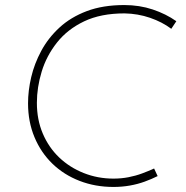

<svg xmlns="http://www.w3.org/2000/svg" viewBox="-20 -728 737 760"><path d="M604 -31Q580 -19 552.5 -9Q525 1 494 6.5Q463 12 429 12Q357 12 295 -12Q233 -36 187.5 -80Q142 -124 116.5 -185Q91 -246 91 -319Q91 -369 103.5 -422.5Q116 -476 143.5 -527Q171 -578 215.5 -619Q260 -660 323.5 -684Q387 -708 472 -708Q532 -708 584.5 -690.5Q637 -673 678 -644L658 -614Q622 -641 574 -657.5Q526 -674 473 -675Q379 -675 313 -643.5Q247 -612 205.5 -559.5Q164 -507 145 -444.5Q126 -382 126 -321Q126 -254 149.5 -199Q173 -144 214.5 -104.5Q256 -65 311.5 -43Q367 -21 429 -21Q460 -21 488.5 -26.5Q517 -32 542.5 -41.5Q568 -51 590 -61Z"/></svg>

Font: Josefin Sans ExtraLight
Style: Italic
Weight: 250
Italic angle: -7°
Designer: Santiago Orozco
Foundry: Typemade
Version: Version 2.000